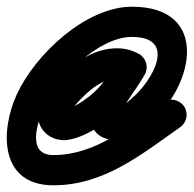

<svg xmlns="http://www.w3.org/2000/svg" viewBox="-31 -419 577 572"><path d="M400.9 -198.2C412.4 -220.3 403.8 -247.5 381.8 -258.9C360.2 -270.2 341.1 -275.1 316.4 -275.1C254.2 -275.1 198.4 -238.6 155.3 -196.6C123.5 -165.7 82.5 -121.8 82.5 -74.2C82.5 -30.9 118.5 -1.4 160 -1.4C164.1 -1.4 168.3 -1.7 172.4 -2.4C232.4 -12.4 305.5 -65 341.8 -111.5C363.3 -138.9 382.9 -166.1 399.7 -196.6C413.8 -222.2 400.3 -245.7 380 -256.2C359.7 -266.8 332.7 -264.3 319.9 -238C318.2 -234.7 316.5 -231.7 314.5 -228.6C314.5 -228.6 314.2 -228.1 313.9 -227.7C313.6 -227.2 313.3 -226.8 313.3 -226.7C311.2 -223.3 309 -220 306.8 -216.7C306.8 -216.7 306.7 -216.6 306.7 -216.5C306.6 -216.4 306.6 -216.4 306.6 -216.4C295.2 -199 282.8 -182.1 271.7 -164.5C271.7 -164.5 271.8 -164.6 271.9 -164.7C272 -164.8 272 -164.9 272 -164.9C254.8 -138.2 238.1 -102.6 238.1 -70.5C238.1 -30.6 267.1 -2.9 306.8 -2.9C353.8 -2.9 385.2 -28.6 419.1 -56.8C547.2 -163.6 595.3 -399 362 -399C224 -399 73.2 -255.8 19.1 -137.8C-31.1 -28.3 -32.3 133 128 133C278.8 133 389.3 41.8 505.9 -40.2C526.2 -54.5 531.1 -82.6 516.8 -102.9C502.5 -123.2 474.4 -128.1 454.1 -113.8C454.1 -113.8 454.1 -113.8 454.1 -113.8C354.9 -44 256 43 128 43C46.9 43 80.4 -55.5 100.9 -100.2C139.8 -185.2 261 -309 362 -309C498.9 -309 422.6 -176.9 361.4 -125.9C346 -113 328 -92.9 306.8 -92.9C306.6 -92.9 307.1 -92.9 307.2 -92.8C307.5 -92.8 307.8 -92.8 308 -92.7C314.9 -91.3 321 -86.4 324.6 -80.5C325.8 -78.7 326.6 -76.7 327.3 -74.7C327.7 -73.4 328.1 -69.1 328.1 -70.5C328.1 -83.7 340.6 -105.2 347.8 -116.3C347.8 -116.3 347.8 -116.4 347.9 -116.5C348 -116.6 348.1 -116.7 348.1 -116.7C358.7 -133.8 370.8 -150.2 381.8 -167C381.8 -167 381.8 -167 381.7 -166.9C381.7 -166.8 381.6 -166.7 381.6 -166.7C384.7 -171.3 387.7 -175.8 390.5 -180.5C390.5 -180.5 390.2 -180 389.9 -179.5C389.6 -179.1 389.3 -178.6 389.3 -178.6C393.6 -185.1 397.4 -191.6 400.7 -198.6C413.6 -224.9 400.7 -248 381 -258.2C361.4 -268.4 335 -265.6 320.9 -240C306.5 -213.8 289.4 -190.6 271 -166.9C248.5 -138.2 194.8 -97.4 157.6 -91.2C156.9 -91.1 159.1 -91.4 159.9 -91.4C159.9 -91.4 159.9 -91.4 160 -91.4C160.1 -91.4 160.2 -91.4 160.3 -91.4C160.5 -91.4 160.7 -91.4 160.8 -91.3C165.3 -90.1 169.1 -85.1 170.9 -81.1C171.8 -78.9 172.5 -71.8 172.5 -74.2C172.5 -86.8 207.8 -122.2 218.1 -132.2C243.2 -156.6 279.2 -185.1 316.4 -185.1C327.2 -185.1 331.6 -183.6 340.2 -179.1C362.3 -167.6 389.5 -176.2 400.9 -198.2Z"/></svg>

Font: FRB American Cursive Guidelines Black
Style: Bold Italic
Weight: 900
Italic angle: -25°
Version: Version 2.0;Modular Font Editor K font №1